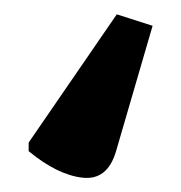

<svg xmlns="http://www.w3.org/2000/svg" viewBox="-20 -70 253 268"><path d="M143 -50 193 -34 142 141Q130 182 95 178Q60 174 20 141V129Z"/></svg>

Font: NotoSerif-Bold
Style: Regular
Weight: 700
Designer: Monotype Design Team
Foundry: Monotype Imaging Inc.
Version: Version 2.007; ttfautohint (v1.8) -l 8 -r 50 -G 200 -x 14 -D